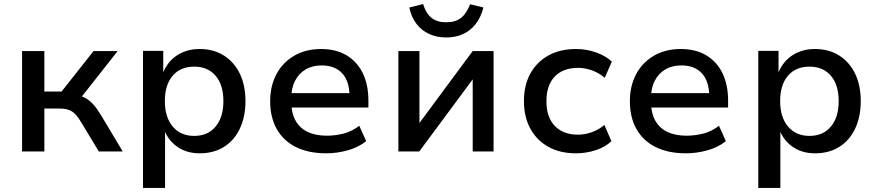

<svg xmlns="http://www.w3.org/2000/svg" viewBox="-20 -748 4331 948"><path d="M89 0V-496H199V-296H284L442 -496H561L368 -251L350 -279Q380 -276 401 -264.5Q422 -253 440.5 -232.5Q459 -212 479 -179L586 0H468L381 -144Q367 -168 353 -183Q339 -198 320.5 -205Q302 -212 273 -212H199V0Z M686 180V-497H786V-391Q809 -446 856 -476Q903 -506 966 -506Q1035 -506 1086 -473.5Q1137 -441 1164.5 -383.5Q1192 -326 1192 -248Q1192 -173 1165 -114.5Q1138 -56 1087 -23.5Q1036 9 966 9Q905 9 860.5 -20Q816 -49 795 -97V180ZM939 -77Q1006 -77 1044.5 -123Q1083 -169 1083 -249Q1083 -329 1044.5 -374Q1006 -419 939 -419Q871 -419 832.5 -374Q794 -329 794 -249Q794 -169 833 -123Q872 -77 939 -77Z M1591 9Q1504 9 1442 -21.5Q1380 -52 1347 -110Q1314 -168 1314 -248Q1314 -323 1344.5 -381Q1375 -439 1432 -472.5Q1489 -506 1566 -506Q1639 -506 1691 -475Q1743 -444 1771 -387Q1799 -330 1799 -251V-217H1399V-288H1724L1706 -270Q1706 -346 1670 -385.5Q1634 -425 1568 -425Q1523 -425 1489.5 -405.5Q1456 -386 1437 -349.5Q1418 -313 1418 -261V-250Q1418 -192 1438.5 -154Q1459 -116 1498.5 -97Q1538 -78 1594 -78Q1635 -78 1676.5 -88.5Q1718 -99 1754 -127L1788 -51Q1749 -20 1696 -5.5Q1643 9 1591 9Z M1947 0V-496H2051V-134H2046L2314 -496H2417V0H2314V-363H2319L2050 0ZM2183 -563Q2137 -563 2099.5 -580Q2062 -597 2036.5 -630Q2011 -663 2001 -711L2069 -728Q2083 -682 2110.5 -660Q2138 -638 2183 -638Q2228 -638 2255.5 -659Q2283 -680 2301 -727L2367 -711Q2354 -661 2327.5 -628Q2301 -595 2264.5 -579Q2228 -563 2183 -563Z M2823 9Q2746 9 2688.5 -22.5Q2631 -54 2599 -112Q2567 -170 2567 -249Q2567 -328 2599 -385.5Q2631 -443 2688.5 -474.5Q2746 -506 2824 -506Q2876 -506 2923.5 -489Q2971 -472 3001 -444L2966 -364Q2938 -388 2903 -400.5Q2868 -413 2835 -413Q2761 -413 2719.5 -370.5Q2678 -328 2678 -248Q2678 -169 2719.5 -126Q2761 -83 2834 -83Q2868 -83 2902.5 -95.5Q2937 -108 2964 -131L2999 -51Q2970 -23 2923 -7Q2876 9 2823 9Z M3367 9Q3280 9 3218 -21.5Q3156 -52 3123 -110Q3090 -168 3090 -248Q3090 -323 3120.5 -381Q3151 -439 3208 -472.5Q3265 -506 3342 -506Q3415 -506 3467 -475Q3519 -444 3547 -387Q3575 -330 3575 -251V-217H3175V-288H3500L3482 -270Q3482 -346 3446 -385.5Q3410 -425 3344 -425Q3299 -425 3265.5 -405.5Q3232 -386 3213 -349.5Q3194 -313 3194 -261V-250Q3194 -192 3214.5 -154Q3235 -116 3274.5 -97Q3314 -78 3370 -78Q3411 -78 3452.5 -88.5Q3494 -99 3530 -127L3564 -51Q3525 -20 3472 -5.5Q3419 9 3367 9Z M3724 180V-497H3824V-391Q3847 -446 3894 -476Q3941 -506 4004 -506Q4073 -506 4124 -473.5Q4175 -441 4202.5 -383.5Q4230 -326 4230 -248Q4230 -173 4203 -114.5Q4176 -56 4125 -23.5Q4074 9 4004 9Q3943 9 3898.5 -20Q3854 -49 3833 -97V180ZM3977 -77Q4044 -77 4082.5 -123Q4121 -169 4121 -249Q4121 -329 4082.5 -374Q4044 -419 3977 -419Q3909 -419 3870.5 -374Q3832 -329 3832 -249Q3832 -169 3871 -123Q3910 -77 3977 -77Z"/></svg>

Font: Nunito Sans 8pt SemiBold
Style: Regular
Weight: 600
Version: Version 3.101;gftools[0.9.27]